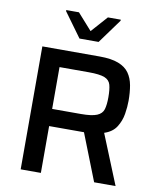

<svg xmlns="http://www.w3.org/2000/svg" viewBox="-97 -983 873 1058"><g transform="rotate(10 339.5 -454.0)"><path d="M92 0V-688H413Q478 -688 518 -672.5Q558 -657 578 -628.5Q598 -600 605 -561Q612 -522 612 -475Q612 -441 605.5 -401Q599 -361 577.5 -327Q556 -293 510 -278L623 0H503L400 -262Q396 -262 392 -262Q388 -262 383 -262H205V0ZM205 -358H366Q427 -358 455.5 -370Q484 -382 491.5 -407.5Q499 -433 499 -475Q499 -518 492 -544Q485 -570 457.5 -581Q430 -592 369 -592H205ZM286 -766 187 -902V-908H258L339 -817L420 -908H492V-902L393 -766Z"/></g></svg>

Font: Saira Medium
Style: Regular
Weight: 500
Designer: Hector Gatti with collaboration of the Omnibus-Type team
Foundry: Omnibus-Type
Version: Version 1.100; ttfautohint (v1.8.3)